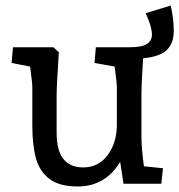

<svg xmlns="http://www.w3.org/2000/svg" viewBox="-20 -665 649 695"><path d="M97 -211V-350Q97 -364 89 -424L22 -437L27 -494H173L193 -476Q185 -353 185 -320V-184Q185 -59 281 -59Q337 -59 370 -104Q403 -149 403 -213V-350Q403 -364 395 -424L322 -437L327 -494H450Q494 -494 512 -506Q530 -518 530 -540Q530 -555 523 -577.5Q516 -600 507 -617L598 -645Q609 -596 609 -553Q609 -509 584.5 -484.5Q560 -460 498 -454Q492 -364 492 -320V-170Q492 -128 501 -63L570 -56L564 0H427L415 -79Q361 10 261 10Q196 10 160 -16.5Q124 -43 110.5 -91Q97 -139 97 -211Z"/></svg>

Font: Andada Pro Medium
Style: Regular
Weight: 500
Designer: Carolina Giovagnoli
Foundry: Huerta Tipografica
Version: Version 3.005; ttfautohint (v1.8.4)